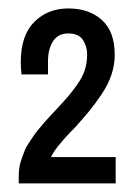

<svg xmlns="http://www.w3.org/2000/svg" viewBox="-20 -750 310 450"><path d="M248.9 -621.2Q248.9 -598.2 241.3 -575.2Q233.7 -552.1 217.9 -528.7Q202 -505.2 189.6 -490.2Q177.2 -475.2 156.4 -451.8L146 -441.4Q108.6 -402.3 99.5 -381.8H251.1V-320.2H23.9V-336.2Q23.9 -347.1 25.4 -357.3Q26.9 -367.5 30.8 -377.9Q34.8 -388.4 37.6 -396.4Q40.4 -404.4 47.6 -414.9Q54.7 -425.3 58.4 -431.1Q62.1 -437 71.2 -447.9Q80.4 -458.7 83.6 -462.6Q86.9 -466.6 97.5 -478.1Q108.2 -489.6 118.4 -500.4Q128.6 -511.3 138.6 -522.8Q148.6 -534.3 160.9 -551.7Q173.3 -569.1 178.8 -586Q184.2 -603 184.2 -622.3Q184.2 -641.6 174.2 -656.6Q164.2 -671.6 140.1 -671.6Q116 -671.6 104.3 -653.3Q92.5 -635.1 92.5 -606V-575.6H30.4Q28.7 -591.7 28.7 -604.3Q28.7 -667.2 60.4 -698.7Q92.1 -730.2 140.3 -730.2Q188.5 -730.2 218.7 -703.3Q248.9 -676.4 248.9 -621.2Z"/></svg>

Font: Puralecka Narrow
Style: Regular
Weight: 400
Designer: Hector Gatti, Marcela Romero, Pablo Cosgaya and Nicolas Silva
Version: Version 1.004;PS 001.004;hotconv 1.0.70;makeotf.lib2.5.58329